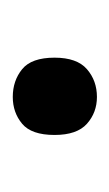

<svg xmlns="http://www.w3.org/2000/svg" viewBox="46 -208 175 308"><g transform="rotate(-90 134.0 -53.5)"><path d="M72 -54Q72 -91 90 -106Q108 -121 133 -121Q159 -121 177.5 -106Q196 -91 196 -54Q196 -18 177.5 -2Q159 14 133 14Q108 14 90 -2Q72 -18 72 -54Z"/></g></svg>

Font: Noto Sans Pau Cin Hau
Style: Regular
Weight: 400
Designer: Monotype Design Team
Foundry: Monotype Imaging Inc.
Version: Version 2.002; ttfautohint (v1.8.4.7-5d5b)